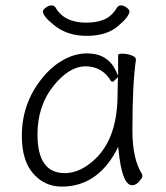

<svg xmlns="http://www.w3.org/2000/svg" viewBox="-20 -679 615 712"><path d="M119 -180Q119 -37 220 -37Q266 -37 310 -70Q416 -147 416 -330Q416 -355 417 -380L418 -393L408 -384Q401 -376 397.5 -376Q394 -376 392 -378Q359 -433 297.5 -433Q236 -433 177.5 -359.5Q119 -286 119 -180ZM470 8Q433 8 420 -119L418 -135L411 -120Q339 13 209 13Q146 13 103.5 -35Q61 -83 61 -175Q61 -298 138 -391Q172 -433 215 -457Q258 -481 303 -481Q378 -481 409 -418L418 -398V-475Q418 -480 434 -480Q450 -480 467 -474Q484 -468 484 -459V-457Q471 -368 471 -195Q471 -89 507 -33Q508 -29 508 -24.5Q508 -20 496 -6Q484 8 470 8ZM414 -651Q419 -659 429 -659Q439 -659 449.5 -651Q460 -643 460 -637Q460 -618 417.5 -582Q375 -546 301.5 -546Q228 -546 179 -587Q139 -619 139 -637Q139 -643 150 -651Q161 -659 171 -659Q181 -659 186 -651Q218 -595 300 -595Q339 -595 367 -607Q395 -619 414 -651Z"/></svg>

Font: LXGW WenKai Lite Light
Style: Regular
Weight: 300
Designer: LXGW / Fontworks Inc.
Foundry: LXGW / Fontworks Inc.
Version: Version 1.511; March 25, 2025